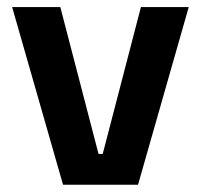

<svg xmlns="http://www.w3.org/2000/svg" viewBox="-20 -510 554 530"><path d="M263.5 -85 369 -490.5H501L361 0H154L13.5 -490.5H146.5L252 -85Z"/></svg>

Font: Anek Odia Medium SemiBold
Style: Regular
Weight: 600
Version: Version 1.003